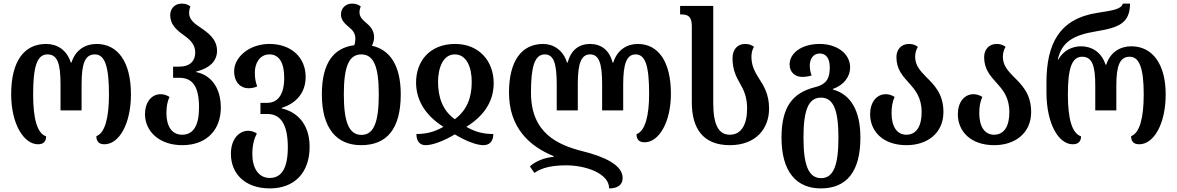

<svg xmlns="http://www.w3.org/2000/svg" viewBox="-20 -793 6534 1066"><path d="M191 8C221 8 236 -7 236 -36C186 -53 164 -135 164 -269C164 -418 184 -491 243 -491C299 -491 316 -441 316 -324V-180H433V-324C433 -441 452 -491 507 -491C562 -491 585 -424 585 -269C585 -139 563 -55 515 -37C515 -9 528 8 560 8C641 8 707 -105 707 -269C707 -451 633 -549 516 -549C454 -549 399 -516 377 -446H373C351 -516 297 -549 236 -549C115 -549 42 -455 42 -269C42 -104 113 8 191 8Z M992 13C1131 13 1206 -76 1206 -195C1206 -311 1147 -378 1068 -393V-395C1147 -415 1185 -456 1185 -511C1185 -577 1134 -612 1090 -642C1057 -664 1030 -686 1030 -720C1030 -732 1032 -744 1037 -757C1026 -766 1012 -773 989 -773C948 -773 925 -743 925 -709C925 -657 960 -627 996 -601C1032 -575 1064 -549 1064 -501C1064 -455 1035 -423 975 -423H941V-361H976C1049 -361 1085 -313 1085 -196C1085 -95 1053 -45 991 -45C935 -45 904 -91 904 -165C904 -201 909 -228 921 -255C905 -265 888 -270 872 -270C820 -270 785 -224 785 -159C785 -65 863 13 992 13Z M1478 253C1614 253 1699 167 1699 22C1699 -112 1621 -174 1544 -191V-194C1621 -218 1677 -275 1677 -366C1677 -475 1596 -549 1476 -549C1363 -549 1280 -475 1280 -398C1280 -336 1316 -303 1359 -303C1375 -303 1392 -306 1408 -313C1398 -341 1395 -359 1395 -392C1395 -440 1421 -491 1476 -491C1530 -491 1558 -444 1558 -361C1558 -263 1519 -222 1463 -222H1426V-160H1466C1539 -160 1578 -100 1578 24C1578 138 1545 195 1478 195C1413 195 1381 137 1381 63C1381 10 1392 -25 1406 -52C1392 -61 1375 -67 1358 -67C1310 -67 1262 -24 1262 61C1262 171 1340 253 1478 253Z M2045 -539C2052 -553 2057 -568 2057 -586C2057 -626 2034 -649 2011 -668C1992 -684 1976 -700 1976 -724C1976 -735 1978 -745 1983 -757C1971 -767 1956 -773 1934 -773C1902 -773 1873 -750 1873 -713C1873 -681 1895 -661 1919 -641C1938 -626 1953 -607 1953 -579C1953 -565 1951 -553 1947 -542C1829 -527 1767 -439 1767 -269C1767 -79 1850 13 1985 13C2129 13 2205 -79 2205 -269C2205 -430 2145 -517 2045 -539ZM1987 -44C1915 -44 1889 -121 1889 -269C1889 -416 1914 -491 1986 -491C2058 -491 2083 -416 2083 -269C2083 -121 2058 -44 1987 -44Z M2343 13C2380 13 2443 -9 2505 -47C2566 -10 2626 13 2664 13C2706 13 2719 -19 2719 -49C2666 -49 2621 -59 2569 -89C2665 -148 2721 -228 2721 -331C2721 -456 2638 -549 2507 -549C2368 -549 2289 -456 2290 -331C2292 -229 2348 -148 2442 -89C2391 -60 2346 -49 2292 -49C2292 -15 2306 13 2343 13ZM2505 -131C2437 -180 2413 -252 2412 -336C2412 -419 2441 -491 2505 -491C2570 -491 2600 -420 2599 -336C2599 -251 2572 -180 2505 -131Z M3521 -549C3462 -549 3407 -517 3385 -446H3381C3363 -517 3315 -549 3256 -549C3197 -549 3150 -517 3132 -446H3128C3106 -517 3050 -549 2996 -549C2876 -549 2806 -455 2806 -279C2806 -83 2920 19 3054 74V78C3008 81 2953 101 2922 131L2947 167C2991 136 3049 125 3125 125C3228 125 3362 168 3362 253C3406 253 3437 236 3437 195C3437 123 3334 76 3216 47C3074 11 2928 -55 2928 -279C2928 -419 2947 -491 3005 -491C3054 -491 3071 -441 3071 -324V-180H3188V-329C3188 -445 3209 -491 3256 -491C3304 -491 3323 -445 3323 -329V-180H3440V-324C3440 -441 3460 -491 3509 -491C3564 -491 3584 -425 3584 -272C3584 -150 3562 -66 3514 -48C3514 -20 3527 -3 3559 -3C3639 -3 3705 -116 3705 -272C3705 -451 3635 -549 3521 -549Z M4032 13C4177 13 4250 -79 4250 -190C4250 -272 4219 -319 4191 -362C4171 -395 4152 -428 4152 -478C4152 -498 4157 -519 4166 -533C4155 -542 4140 -549 4116 -549C4074 -549 4047 -517 4047 -471C4047 -403 4069 -364 4090 -327C4110 -292 4128 -254 4128 -190C4128 -102 4096 -45 4032 -45C3971 -45 3940 -98 3940 -221V-760H3756V-713H3761C3802 -713 3821 -700 3821 -647V-225C3821 -78 3885 13 4032 13Z M4537 253C4680 253 4757 161 4757 -29C4757 -182 4701 -270 4604 -296V-299C4667 -321 4700 -369 4700 -418C4700 -497 4625 -549 4531 -549C4428 -549 4364 -496 4364 -436C4364 -389 4397 -366 4434 -366C4452 -366 4471 -369 4486 -374C4482 -385 4476 -403 4476 -429C4476 -467 4496 -496 4531 -496C4567 -496 4587 -468 4587 -420C4587 -367 4576 -326 4505 -309C4383 -278 4319 -203 4319 -29C4319 161 4402 253 4537 253ZM4539 196C4467 196 4441 119 4441 -29C4441 -176 4466 -251 4538 -251C4610 -251 4635 -176 4635 -29C4635 119 4610 196 4539 196Z M5013 13C5129 13 5218 -54 5218 -171C5218 -274 5165 -323 5120 -368C5089 -400 5061 -430 5061 -478C5061 -498 5067 -519 5076 -533C5064 -542 5050 -549 5026 -549C4984 -549 4957 -518 4957 -476C4957 -409 4991 -372 5025 -334C5061 -294 5097 -253 5097 -170C5097 -92 5068 -45 5012 -45C4959 -45 4930 -92 4930 -164C4930 -201 4935 -228 4947 -255C4931 -265 4914 -270 4898 -270C4846 -270 4811 -224 4811 -159C4811 -65 4881 13 5013 13Z M5500 13C5616 13 5705 -54 5705 -171C5705 -274 5652 -323 5607 -368C5576 -400 5548 -430 5548 -478C5548 -498 5554 -519 5563 -533C5551 -542 5537 -549 5513 -549C5471 -549 5444 -518 5444 -476C5444 -409 5478 -372 5512 -334C5548 -294 5584 -253 5584 -170C5584 -92 5555 -45 5499 -45C5446 -45 5417 -92 5417 -164C5417 -201 5422 -228 5434 -255C5418 -265 5401 -270 5385 -270C5333 -270 5298 -224 5298 -159C5298 -65 5368 13 5500 13Z M5936 8C5966 8 5982 -7 5982 -36C5931 -53 5909 -135 5909 -269C5909 -408 5929 -478 5988 -478C6044 -478 6061 -428 6061 -318V-180H6178V-318C6178 -428 6197 -478 6252 -478C6307 -478 6330 -411 6330 -269C6330 -139 6308 -55 6260 -37C6260 -9 6273 8 6305 8C6386 8 6452 -105 6452 -269C6452 -438 6378 -536 6261 -536C6199 -536 6144 -503 6122 -434H6118C6096 -503 6042 -536 5982 -536C5935 -536 5885 -514 5856 -463H5853C5875 -559 5937 -598 6066 -619C6194 -640 6253 -665 6254 -773H6214C6205 -743 6166 -736 6075 -722C5862 -690 5790 -551 5790 -334V-281C5790 -104 5858 8 5936 8Z"/></svg>

Font: Noto Serif Georgian Condensed SemiBold
Style: Regular
Weight: 600
Width: 3
Designer: Monotype Design Team, Akaki Razmadze
Foundry: Google LLC
Version: Version 2.003